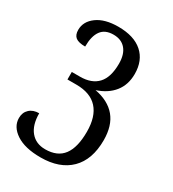

<svg xmlns="http://www.w3.org/2000/svg" viewBox="-189 -649 893 992"><g transform="rotate(30 257.0 -153.0)"><path d="M12.2 119.1Q12.2 85.9 33.7 65.9Q55.2 45.9 90.8 45.9Q90.8 115.7 122.6 153.8Q154.3 191.9 210 191.9Q282.7 191.9 317.4 145.5Q352.1 99.1 352.1 5.9Q352.1 -84.5 309.6 -131.3Q267.1 -178.2 183.1 -178.2H129.9V-223.1H179.2Q248 -223.1 283.9 -262Q319.8 -300.8 319.8 -381.8Q319.8 -437.5 293.9 -467.8Q268.1 -498 221.2 -498Q170.9 -498 147.5 -465.8Q124 -433.6 124 -371.1Q84.5 -371.1 67.1 -384.5Q49.8 -397.9 49.8 -428.2Q49.8 -478.5 95.9 -512.2Q142.1 -545.9 222.2 -545.9Q315.9 -545.9 366.5 -501.2Q417 -456.5 417 -376Q417 -312 382.1 -268.1Q347.2 -224.1 283.2 -203.1Q365.2 -187.5 407.2 -137Q449.2 -86.4 449.2 0Q449.2 116.2 386.5 178.2Q323.7 240.2 210 240.2Q116.7 240.2 64.5 205.6Q12.2 170.9 12.2 119.1Z"/></g></svg>

Font: Noto Serif
Style: Regular
Weight: 400
Designer: Monotype Design team
Foundry: Monotype Imaging Inc.
Version: Version 1.02